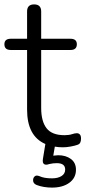

<svg xmlns="http://www.w3.org/2000/svg" viewBox="-22 -661 388 872"><path d="M214 191Q196 191 177.5 188Q159 185 144 179Q130 173 128.5 161Q127 149 134.5 141Q142 133 157 139Q178 149 214 149Q241 149 257.5 138.5Q274 128 274 109Q274 80 236 80Q219 80 202 84Q185 90 178 84Q170 79 173 60L184 -7Q101 -43 101 -163V-434H27Q-2 -434 -2 -460Q-2 -485 27 -485H101V-609Q101 -641 133 -641Q165 -641 165 -609V-485H298Q327 -485 327 -460Q327 -434 298 -434H165V-171Q165 -110 189.5 -78.5Q214 -47 271 -47Q291 -47 304.5 -51.5Q318 -56 327 -56Q335 -56 340.5 -50.5Q346 -45 346 -31Q346 -21 342.5 -13.5Q339 -6 329 -3Q318 1 299 4.5Q280 8 264 8Q244 8 227 5L220 46L242 44Q277 44 300 61Q323 78 323 110Q323 147 293 169Q263 191 214 191Z"/></svg>

Font: Chiron GoRound TC L
Style: Regular
Weight: 300
Designer: Ryoko NISHIZUKA 西塚涼子 (kana, bopomofo & ideographs); Paul D. Hunt (Latin, Greek & Cyrillic); Sandoll Communications 산돌커뮤니
Foundry: Adobe
Version: Version 1.000;hotconv 1.1.1;makeotfexe 2.6.0